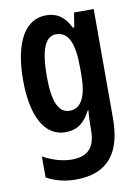

<svg xmlns="http://www.w3.org/2000/svg" viewBox="-88 -612 663 912"><g transform="rotate(-10 243.0 -156.5)"><path d="M198 -553C98 -553 38 -452 38 -268C38 -90 96 10 194 10C250 10 286 -16 315 -73H319C316 -46 315 -15 315 7V20C315 110 274 143 201 143C158 143 114 131 63 104V205C105 228 149 240 204 240C360 240 427 148 427 -15V-543H332L321 -473H314C285 -531 250 -553 198 -553ZM229 -456C289 -456 315 -401 315 -276V-249C315 -140 287 -87 231 -87C178 -87 152 -143 152 -267C152 -392 177 -456 229 -456Z"/></g></svg>

Font: Noto Sans Khmer ExtraCondensed SemiBold
Style: Regular
Weight: 600
Width: 2
Designer: Danh Hong and the Monotype Design Team
Foundry: Monotype Imaging Inc.
Version: Version 2.004